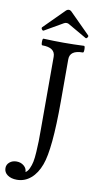

<svg xmlns="http://www.w3.org/2000/svg" viewBox="-161 -912 598 1165"><g transform="rotate(10 137.5 -330.0)"><path d="M36.1 -714.8Q30.3 -711.4 24.4 -719.5Q18.6 -727.5 22.9 -732.9L144 -854Q153.8 -865.2 165 -865.2Q175.3 -865.2 185.1 -854L306.2 -732.9Q311 -728 304.9 -719.5Q298.8 -710.9 293 -714.8L180.2 -779.8Q174.3 -784.2 165 -784.2Q156.2 -784.2 148.9 -779.8ZM32.2 205.1Q-3.4 205.1 -25.6 189.2Q-47.9 173.3 -47.9 147Q-47.9 125 -30.5 110.6Q-13.2 96.2 12.2 96.2Q38.6 96.2 57.1 111.6Q75.7 127 76.2 149.9Q89.4 142.1 98.6 122.1Q107.9 102.1 112.5 79.8Q117.2 57.6 119.6 18.3Q122.1 -21 122.6 -48.8Q123 -76.7 123 -126V-568.8Q123 -625 43 -625Q37.1 -625 37.1 -645.5Q37.1 -666 43 -666Q106 -663.1 168 -663.1Q230 -663.1 293 -666Q298.8 -666 299.1 -645.5Q299.3 -625 293 -625Q212.9 -625 212.9 -568.8V-309.1Q212.9 -15.1 175.8 84Q154.8 141.6 117.4 173.3Q80.1 205.1 32.2 205.1Z"/></g></svg>

Font: Junicode SmCond Medium
Style: Regular
Weight: 500
Width: 4
Designer: Peter S. Baker
Version: Version 2.206